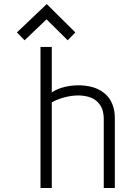

<svg xmlns="http://www.w3.org/2000/svg" viewBox="-20 -933 650 953"><path d="M316 -733 354 -772 212 -913 64 -772 102 -733 211 -837ZM550 0V-346C550 -422 515 -468 465 -491C401 -521 293 -514 237 -474V-700H181V0H237V-425C322 -473 495 -490 495 -343V0Z"/></svg>

Font: Advent Pro
Style: Regular
Weight: 400
Designer: Andreas Kalpakidis
Foundry: Andreas Kalpakidis
Version: Version 2.002 2008